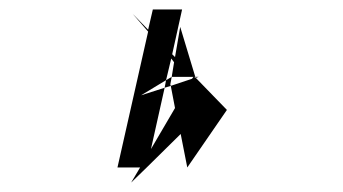

<svg xmlns="http://www.w3.org/2000/svg" viewBox="-20 -553 727 407"><path d="M377 -198 363 -269 291 -198 258 -166 277 -198H229L294 -486L261 -524L294 -490L304 -533H366L345 -438L351 -432L362 -496L394 -390H392L394 -388H395L461 -320ZM300 -237 351 -324 342 -371 387 -386 390 -390H344L349 -421L343 -429L332 -383L279 -351L329 -367ZM401 -390 395 -388 394 -390ZM341 -374 342 -371 329 -367 332 -383 344 -390Z"/></svg>

Font: Raleway-v4020
Style: Bold Italic
Weight: 700
Italic angle: -12°
Designer: Matt McInerney, Pablo Impallari, Rodrigo Fuenzalida
Foundry: Matt McInerney, Pablo Impallari, Rodrigo Fuenzalida
Version: Version 4.020;PS 004.020;hotconv 1.0.88;makeotf.lib2.5.64775